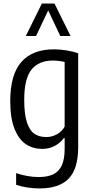

<svg xmlns="http://www.w3.org/2000/svg" viewBox="-20 -828 522 1078"><path d="M70.5 209.5V144Q136 166 197.5 166Q247 166 278.8 150.8Q310.5 135.5 326.8 100.8Q343 66 343 8V-52.5H338Q319.5 -26 287.8 -9Q256 8 216 8Q166 8 126 -18Q86 -44 61.8 -104Q37.5 -164 37.5 -260.5Q37.5 -408 99.2 -479.2Q161 -550.5 282 -551Q316 -551 353.8 -545Q391.5 -539 419 -529V-2.5Q419 120.5 365.2 175.2Q311.5 230 202 230Q169.5 230 134 224.8Q98.5 219.5 70.5 209.5ZM343 -117.5V-480Q329 -483.5 311 -485.8Q293 -488 277.5 -488Q197 -488 156.5 -436.8Q116 -385.5 116 -268Q116 -186 131.5 -140Q147 -94 174 -76.2Q201 -58.5 240 -58.5Q271 -58.5 299.2 -73.8Q327.5 -89 343 -117.5ZM376 -626H318.5L250.5 -769.5L182.5 -626H125L215 -808H286Z"/></svg>

Font: Encode Sans Condensed
Style: Regular
Weight: 400
Width: 3
Designer: Multiple Designers
Foundry: Impallari Type
Version: Version 2.000